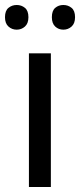

<svg xmlns="http://www.w3.org/2000/svg" viewBox="-31 -750 321 770"><path d="M173 0H85V-536H173ZM-11 -681Q-11 -707 3 -718.5Q17 -730 36 -730Q55 -730 69 -718.5Q83 -707 83 -681Q83 -656 69 -643.5Q55 -631 36 -631Q17 -631 3 -643.5Q-11 -656 -11 -681ZM177 -681Q177 -707 190.5 -718.5Q204 -730 223 -730Q242 -730 256 -718.5Q270 -707 270 -681Q270 -656 256 -643.5Q242 -631 223 -631Q204 -631 190.5 -643.5Q177 -656 177 -681Z"/></svg>

Font: Noto Sans Osmanya
Style: Regular
Weight: 400
Designer: Monotype Design Team
Foundry: Monotype Imaging Inc.
Version: Version 2.001; ttfautohint (v1.8.4.7-5d5b)